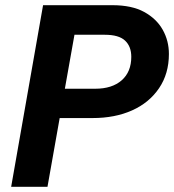

<svg xmlns="http://www.w3.org/2000/svg" viewBox="-20 -720 671 740"><path d="M23 0 146 -700H413Q488 -700 535.5 -674Q583 -648 607 -605.5Q631 -563 631 -512Q631 -436 593 -380Q555 -324 489 -294.5Q423 -265 337 -265H210L163 0ZM230 -378H347Q412 -378 449 -410.5Q486 -443 486 -501Q486 -541 462 -563.5Q438 -586 384 -586H267Z"/></svg>

Font: DM Sans 24pt ExtraBold
Style: Italic
Weight: 800
Italic angle: -10°
Designer: Colophon Foundry, Jonny Pinhorn
Foundry: Colophon Foundry
Version: Version 4.004;gftools[0.9.30]